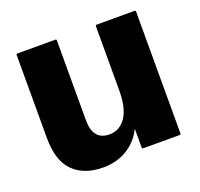

<svg xmlns="http://www.w3.org/2000/svg" viewBox="-100 -636 793 763"><g transform="rotate(-20 296.0 -254.0)"><path d="M542 0H388Q383 0 383 -5V-85Q360.5 -37 315.8 -9.8Q271 17.5 214.5 17.5Q133 17.5 87.5 -27.8Q42 -73 42 -168.5V-520Q42 -525 47 -525H207Q212 -525 212 -520V-181Q212.5 -97.5 282 -97.5Q324 -97.5 350.5 -135Q377 -172.5 377 -251V-520Q377 -525 382 -525H542Q547 -525 547 -520V-5Q547 0 542 0Z"/></g></svg>

Font: MFEK Sans
Style: Bold
Weight: 700
Designer: Owen Earl
Foundry: indestructible type*
Version: Version 0.001; ttfautohint (v1.8.4.7-5d5b)